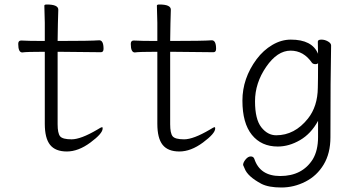

<svg xmlns="http://www.w3.org/2000/svg" viewBox="-20 -660 1540 853"><path d="M277 13Q226 13 202.5 -16.5Q179 -46 179 -110V-430Q96 -430 79 -427Q61 -427 61 -465Q61 -480 74 -480Q105 -478 179 -478V-559Q177 -615 177 -635Q177 -640 188 -640Q239 -640 239 -617Q237 -563 236 -478Q382 -478 421 -481Q440 -481 440 -443Q440 -428 428 -428L236 -430V-108Q236 -68 247 -54.5Q258 -41 298 -41Q339 -41 412 -84Q429 -95 434 -95Q436 -95 436 -89Q436 -67 382 -27Q328 13 277 13Z M777 13Q726 13 702.5 -16.5Q679 -46 679 -110V-430Q596 -430 579 -427Q561 -427 561 -465Q561 -480 574 -480Q605 -478 679 -478V-559Q677 -615 677 -635Q677 -640 688 -640Q739 -640 739 -617Q737 -563 736 -478Q882 -478 921 -481Q940 -481 940 -443Q940 -428 928 -428L736 -430V-108Q736 -68 747 -54.5Q758 -41 798 -41Q839 -41 912 -84Q929 -95 934 -95Q936 -95 936 -89Q936 -67 882 -27Q828 13 777 13Z M1230 173Q1174 173 1142 157Q1080 124 1067 89L1060 73Q1060 62 1071 48.5Q1082 35 1094 35Q1106 35 1110 46Q1135 122 1225 122Q1323 122 1370 47Q1393 8 1393 -51V-123Q1362 -66 1313 -37.5Q1264 -9 1214 -9Q1141 -9 1099 -61Q1057 -113 1057 -213Q1057 -312 1120 -397Q1150 -437 1190 -460.5Q1230 -484 1272 -484Q1367 -484 1393 -421L1392 -475Q1392 -484 1408 -484Q1423 -484 1437 -476Q1451 -468 1451 -458Q1448 -317 1448 -50Q1448 21 1418 71Q1388 121 1337 147Q1286 173 1230 173ZM1207 -59Q1289 -59 1348 -133Q1391 -187 1392 -270Q1393 -302 1393 -380Q1391 -375 1381 -375Q1371 -375 1366 -381Q1329 -435 1271 -435Q1212 -435 1162.5 -363Q1113 -291 1113 -210Q1113 -130 1141 -94.5Q1169 -59 1207 -59Z"/></svg>

Font: LXGW WenKai Mono TC Light
Style: Regular
Weight: 300
Designer: LXGW / Fontworks Inc.
Foundry: LXGW / Fontworks Inc.
Version: Version 1.330